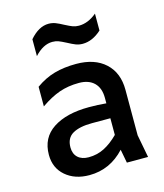

<svg xmlns="http://www.w3.org/2000/svg" viewBox="-115 -846 809 945"><g transform="rotate(-15 290.0 -374.0)"><path d="M417 0 404 -69Q329 12 224 12Q150 12 103 -28.5Q56 -69 56 -136Q56 -223 124 -267.5Q192 -312 307 -312Q354 -312 395 -308V-336Q395 -386 367.5 -413Q340 -440 290 -440Q235 -440 189.5 -424Q144 -408 94 -373V-473Q140 -506 189.5 -520Q239 -534 301 -534Q395 -534 449 -484.5Q503 -435 503 -348V-116L525 0ZM395 -147V-232H301Q238 -232 203 -212Q168 -192 168 -144Q168 -111 188 -92.5Q208 -74 243 -74Q286 -74 322.5 -92.5Q359 -111 395 -147ZM285 -646Q260 -659 246.5 -664Q233 -669 216 -669Q169 -669 125 -621V-707Q171 -760 221 -760Q240 -760 256.5 -753.5Q273 -747 295 -735Q320 -722 333.5 -717Q347 -712 364 -712Q411 -712 455 -749V-663Q409 -621 359 -621Q340 -621 323.5 -627.5Q307 -634 285 -646Z"/></g></svg>

Font: Amiko SemiBold
Style: Regular
Weight: 600
Designer: Pablo Impallari, Rodrigo Fuenzalida, Andres Torresi
Foundry: Impallari Type
Version: Version 1.001; ttfautohint (v1.3)